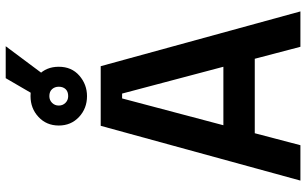

<svg xmlns="http://www.w3.org/2000/svg" viewBox="-220 -853 1073 673"><g transform="rotate(-90 316.5 -516.5)"><path d="M20 0 212 -700H421L613 0H489L447 -160H186L144 0ZM214 -270H419L325 -625H308ZM301 -899 379 -1033H491L391 -899ZM316 -748Q273 -748 243 -776Q213 -804 213 -847Q213 -890 243 -918Q273 -946 316 -946Q360 -946 389.5 -918.5Q419 -891 419 -847Q419 -802 388 -775Q357 -748 316 -748ZM316 -814Q332 -814 340.5 -823Q349 -832 349 -847Q349 -861 340.5 -870.5Q332 -880 316 -880Q302 -880 292.5 -870.5Q283 -861 283 -847Q283 -833 292.5 -823.5Q302 -814 316 -814Z"/></g></svg>

Font: Space Grotesk SemiBold
Style: Regular
Weight: 600
Designer: Florian Karsten
Foundry: Florian Karsten
Version: Version 2.000